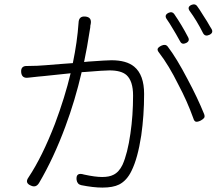

<svg xmlns="http://www.w3.org/2000/svg" viewBox="-20 -839 999 870"><path d="M120 2Q91 -10 109 -35Q171 -128 229 -278Q274 -398 300 -507Q253 -502 176 -494Q160 -493 154 -492Q142 -491 108 -487Q79 -483 76 -511Q73 -542 105 -540Q133 -540 149 -541Q172 -542 255 -549Q291 -552 310 -553Q330 -649 336 -736Q337 -767 367 -764Q397 -761 391 -730Q390 -728 389.5 -723.5Q389 -719 389 -716V-715Q374 -618 361 -558Q368 -559 381 -560Q464 -566 485 -566Q553 -566 588 -537Q633 -500 633 -413Q633 -316 620 -225Q604 -121 576 -65Q555 -21 520 -3Q492 11 444 11Q403 11 348 0Q330 -4 327 -24Q323 -60 361 -48Q411 -37 443 -37Q475 -37 494 -47Q519 -59 535 -92Q558 -143 571 -234Q583 -316 583 -406Q583 -472 553 -499Q529 -520 476 -520Q451 -520 367 -513Q356 -512 350 -512Q320 -383 276 -265Q223 -122 157 -10Q143 13 120 2ZM856 -303Q828 -381 788 -456Q745 -543 701 -600Q692 -611 694.5 -618Q697 -625 711 -632Q730 -641 740 -628Q780 -576 830 -480Q875 -396 905 -322Q909 -311 905 -305Q902 -300 890 -293Q876 -286 868 -287.5Q860 -289 856 -303ZM796 -652Q795 -654 793 -657Q776 -688 766 -704Q746 -738 735 -753Q723 -771 744 -781Q760 -788 769 -776Q804 -725 832 -671Q842 -653 823 -644Q804 -635 796 -652ZM900 -689Q872 -745 839 -790Q827 -808 848 -817Q863 -823 872 -813Q882 -800 901 -769Q906 -762 908 -758Q917 -745 931 -720Q937 -711 939 -707Q948 -690 928.5 -681Q909 -672 900 -689Z"/></svg>

Font: GenSenRounded TW L
Style: Regular
Weight: 300
Version: Version 1.501;PS 1;hotconv 16.6.51;makeotf.lib2.5.65220